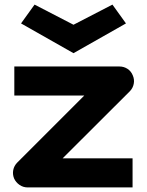

<svg xmlns="http://www.w3.org/2000/svg" viewBox="-20 -818 641 838"><path d="M559.6 -488.8Q567.4 -470.7 563.7 -452.1Q560.1 -433.6 546.9 -419.9L253.4 -127H558.6V0H100.6Q81.1 0 65.2 -11Q49.3 -22 41.5 -39.1Q34.2 -57.1 37.8 -75.9Q41.5 -94.7 55.7 -108.9L347.7 -400.9H42.5V-527.8H501.5Q520.5 -527.8 536.4 -517.6Q552.2 -507.3 559.6 -488.8ZM130.9 -797.9 300.8 -710 470.7 -797.9 529.8 -715.8 300.8 -585.9 71.8 -715.8Z"/></svg>

Font: Audiowide
Style: Regular
Weight: 400
Version: Version 1.003